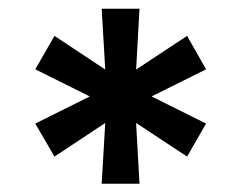

<svg xmlns="http://www.w3.org/2000/svg" viewBox="-20 -748 564 449"><path d="M217.8 -318.4 226.1 -460.4 107.4 -381.8 62.5 -459 189.9 -522.5 62.5 -585.9 107.4 -664.1 226.1 -585.4 217.8 -727.5H306.2L298.3 -585.4L417.5 -664.1L461.9 -585.9L334.5 -522.5L461.9 -459L417.5 -381.8L298.3 -460.4L306.2 -318.4Z"/></svg>

Font: Inter Cardless Display
Style: Bold
Weight: 700
Designer: Rasmus Andersson
Foundry: rsms
Version: Version 4.001;git-9221beed3